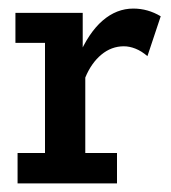

<svg xmlns="http://www.w3.org/2000/svg" viewBox="-20 -428 398 448"><path d="M21 0V-71H85V-328H16V-398H173V-287L163 -296Q187 -352 219.5 -380Q252 -408 291 -408Q325 -408 355 -390L324 -297Q310 -309 296 -314.5Q282 -320 269 -320Q240 -320 216.5 -300.5Q193 -281 179 -247V-71H253V0Z"/></svg>

Font: Rokkitt SemiBold Medium
Style: Regular
Weight: 500
Version: Version 3.103